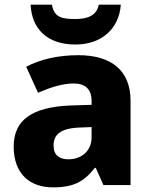

<svg xmlns="http://www.w3.org/2000/svg" viewBox="-20 -798 653 828"><path d="M501 -778H406C396 -726 350 -716 305 -716C249 -716 213 -722 204 -778H112C117 -673 184 -606 305 -606C420 -606 494 -676 501 -778ZM318 -560C230 -560 153 -542 93 -510L144 -398C197 -421 249 -438 298 -438C346 -438 375 -415 375 -362V-346L281 -343C122 -336 39 -283 39 -166C39 -46 111 10 208 10C299 10 342 -15 389 -74H393L426 0H543V-364C543 -493 461 -560 318 -560ZM324 -248 375 -250V-206C375 -147 331 -111 275 -111C237 -111 211 -128 211 -170C211 -217 240 -245 324 -248Z"/></svg>

Font: Noto Sans Ethiopic ExtraBold
Style: Regular
Weight: 800
Designer: Monotype Design Team
Foundry: Monotype Imaging Inc.
Version: Version 2.102